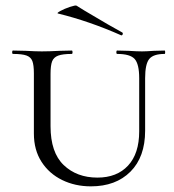

<svg xmlns="http://www.w3.org/2000/svg" viewBox="-20 -647 618 680"><path d="M395 -456Q392 -456 392 -462Q392 -468 395 -468L435 -467Q465 -465 483 -465Q497 -465 525 -467L563 -468Q565 -468 565 -462Q565 -456 563 -456Q523 -456 508.5 -438Q494 -420 494 -370V-184Q494 -91 442 -39Q390 13 302 13Q246 13 200 -9.5Q154 -32 127 -74Q100 -116 100 -174V-387Q100 -417 94.5 -431Q89 -445 73.5 -450.5Q58 -456 26 -456Q23 -456 23 -462Q23 -468 26 -468L71 -467Q107 -465 128 -465Q153 -465 191 -467L234 -468Q237 -468 237 -462Q237 -456 234 -456Q202 -456 186 -450Q170 -444 164.5 -429.5Q159 -415 159 -385V-200Q159 -107 205.5 -62.5Q252 -18 325 -18Q394 -18 433.5 -60.5Q473 -103 473 -182V-370Q473 -420 457 -438Q441 -456 395 -456ZM186 -599Q179 -600 193.5 -608Q208 -616 227.5 -622.5Q247 -629 251 -627L280 -609Q379 -550 413 -532Q415 -531 415 -528Q415 -525 413 -523Q411 -521 409 -522Q296 -572 186 -599Z"/></svg>

Font: Cormorant SC
Style: Regular
Weight: 400
Designer: Christian Thalmann (Catharsis Fonts)
Foundry: Catharsis Fonts
Version: Version 4.000